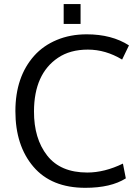

<svg xmlns="http://www.w3.org/2000/svg" viewBox="-20 -901 670 932"><path d="M54.7 0ZM394 10.7Q229.5 10.7 142.1 -91.8Q54.7 -194.3 54.7 -361.3Q54.7 -528.3 146.5 -630.9Q190.4 -679.7 255.6 -707Q320.8 -734.4 400.9 -734.4Q522.5 -734.4 606 -680.7L572.8 -611.8Q492.7 -660.2 406.5 -660.2Q320.3 -660.2 261.7 -620.6Q145.5 -542.5 145 -360.4Q144.5 -228.5 209 -146Q273.4 -63.5 403.8 -63.5Q487.3 -63.5 576.7 -106.9L590.8 -35.2Q518.1 10.7 394 10.7ZM289.1 -784.7V-881.3H371.1V-784.7Z"/></svg>

Font: Oxygen
Style: Normal
Weight: 400
Designer: Vernon Adams
Foundry: Vernon Adams
Version: Version Release 0.2.2 webfont; ttfautohint (v0.8.52-bc40) -l